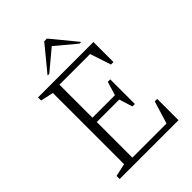

<svg xmlns="http://www.w3.org/2000/svg" viewBox="-244 -980 1098 1098"><g transform="rotate(-45 305.5 -431.0)"><path d="M65 0V-25L143 -42V-618L65 -635V-660H513V-498H493L451 -625H203V-358H385L410 -441H430V-242H410L385 -323H203V-35H479L521 -172H541V0ZM192 -710 317 -862H339L464 -710H450L328 -812L206 -710Z"/></g></svg>

Font: Spectral SC ExtraLight
Style: Regular
Weight: 275
Designer: Jean-Baptiste Levee
Foundry: Production Type
Version: Version 2.001